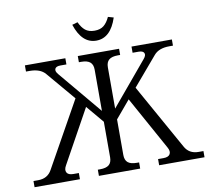

<svg xmlns="http://www.w3.org/2000/svg" viewBox="-93 -998 1221 1105"><g transform="rotate(-10 517.5 -446.0)"><path d="M556.2 -94.2Q556.2 -64 572.8 -50Q589.4 -36.1 625 -36.1H638.2V0H397V-36.1H410.2Q445.8 -36.1 462.4 -50Q479 -64 479 -94.2V-301.8L393.1 -403.8L221.2 -92.8Q207 -68.4 215.8 -52.2Q224.6 -36.1 253.9 -36.1H286.1V0H21V-36.1H48.8Q104 -36.1 128.9 -82L341.8 -462.9L200.2 -629.9Q171.4 -664.1 108.9 -664.1H87.9V-700.2H324.2V-664.1H289.1Q263.7 -664.1 257.3 -650.6Q251 -637.2 268.1 -617.2L479 -365.2V-606Q479 -636.2 462.4 -650.1Q445.8 -664.1 410.2 -664.1H397V-700.2H638.2V-664.1H625Q589.4 -664.1 572.8 -650.1Q556.2 -636.2 556.2 -606V-365.2L767.1 -617.2Q784.2 -637.2 777.8 -650.6Q771.5 -664.1 746.1 -664.1H710.9V-700.2H946.8V-664.1H925.8Q863.8 -664.1 835 -629.9L692.9 -462.9L905.8 -82Q930.7 -36.1 985.8 -36.1H1014.2V0H749V-36.1H780.8Q810.1 -36.1 819.1 -52.2Q828.1 -68.4 814 -92.8L642.1 -403.8L556.2 -301.8ZM397 -882.8Q434.1 -769 518.1 -769Q602.1 -769 639.2 -882.8L606.9 -892.1Q592.3 -859.9 572 -843.5Q551.8 -827.1 518.1 -827.1Q484.4 -827.1 464.1 -843.5Q443.8 -859.9 429.2 -892.1Z"/></g></svg>

Font: LT Superior Serif
Style: Regular
Weight: 400
Designer: Daniel Lyons
Foundry: LyonsType
Version: Version 2.120;FEAKit 1.0